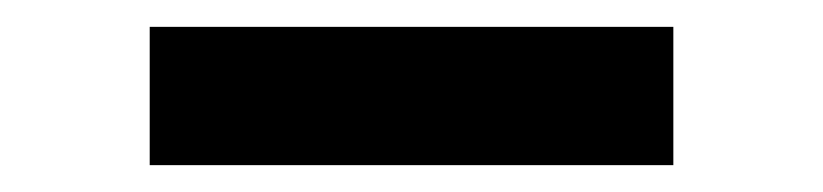

<svg xmlns="http://www.w3.org/2000/svg" viewBox="-20 -391 613 143"><path d="M481.5 -371V-268H91.5V-371Z"/></svg>

Font: Merriweather 24pt SemiCondensed Black
Style: Regular
Weight: 900
Width: 4
Designer: Eben Sorkin
Foundry: Eben Sorkin
Version: Version 2.100